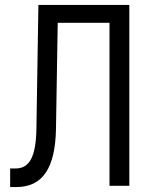

<svg xmlns="http://www.w3.org/2000/svg" viewBox="-20 -750 640 775"><path d="M21 5H46C152 5 203 -71 206 -230L213 -658H422V0H502V-730H135L127 -230C125 -117 99 -70 43 -70H21Z"/></svg>

Font: JetBrains Mono Light
Style: Regular
Weight: 336
Monospace: yes
Designer: Philipp Nurullin, Konstantin Bulenkov
Foundry: JetBrains
Version: Version 2.305